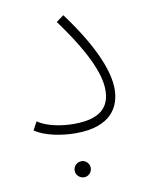

<svg xmlns="http://www.w3.org/2000/svg" viewBox="-74 -499 564 728"><g transform="rotate(-10 208.0 -134.5)"><path d="M33 -33C70 -8 132 5 190 5C327 5 363 -68 363 -135C363 -196 331 -294 220 -444L191 -423C304 -269 328 -187 328 -137C328 -72 291 -31 189 -31C144 -31 87 -40 50 -65ZM192 175C208 175 222 161 222 144C222 127 208 113 192 113C174 113 160 127 160 144C160 161 174 175 192 175Z"/></g></svg>

Font: Noto Sans Arabic ExtLt
Style: Regular
Weight: 200
Designer: Monotype Design Team, Nadine Chahine, Nizar Qandah and Khaled Hosny
Foundry: Monotype Imaging Inc.
Version: Version 2.012